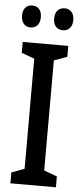

<svg xmlns="http://www.w3.org/2000/svg" viewBox="-60 -934 413 966"><g transform="rotate(5 146.0 -450.5)"><path d="M16 -846C16 -809 36 -790 63 -790C91 -790 111 -809 111 -846C111 -882 91 -901 63 -901C36 -901 16 -883 16 -846ZM178 -846C178 -809 198 -790 227 -790C254 -790 275 -809 275 -846C275 -882 254 -901 227 -901C199 -901 178 -883 178 -846ZM261 0V-55L195 -79V-635L261 -659V-714H31V-659L96 -635V-79L31 -55V0Z"/></g></svg>

Font: Noto Sans Malayalam ExtraCondensed Medium
Style: Regular
Weight: 500
Width: 2
Designer: Jelle Bosma - Monotype Design Team
Foundry: Monotype Imaging Inc.
Version: Version 2.104